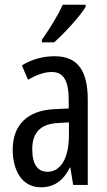

<svg xmlns="http://www.w3.org/2000/svg" viewBox="-20 -852 456 816"><path d="M344 -823V-832H247C226 -787 196 -737 158 -683V-672H210C251 -708 319 -781 344 -823ZM213 -613C162 -613 115 -600 73 -574L99 -513C137 -535 170 -546 200 -546C251 -546 272 -508 272 -426V-391L211 -388C98 -383 34 -322 34 -216C34 -131 71 -56 154 -56C210 -56 249 -84 277 -140H279L291 -66H353V-428C353 -546 314 -613 213 -613ZM225 -329 273 -332V-278C273 -180 238 -122 182 -122C141 -122 117 -152 117 -218C117 -288 152 -325 225 -329Z"/></svg>

Font: Noto Sans Malayalam UI ExtraCondensed
Style: Regular
Weight: 400
Width: 2
Designer: Jelle Bosma - Monotype Design Team
Foundry: Monotype Imaging Inc.
Version: Version 2.104